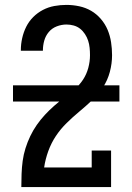

<svg xmlns="http://www.w3.org/2000/svg" viewBox="-20 -763 540 783"><path d="M67 0V-1Q67 -27 68 -54Q69 -81 72.5 -107Q76 -133 84 -158.5Q92 -184 103.5 -208Q115 -232 130 -253.5Q145 -275 163 -294.5Q181 -314 201 -331.5Q221 -349 242 -365Q263 -381 283.5 -398.5Q304 -416 318.5 -438Q333 -460 340 -486Q347 -512 347 -538Q347 -553 345.5 -568Q344 -583 339.5 -597Q335 -611 326.5 -624Q318 -637 306.5 -646Q295 -655 280.5 -659Q266 -663 251 -663Q231 -663 211.5 -655.5Q192 -648 179 -632.5Q166 -617 160.5 -597.5Q155 -578 155 -558Q155 -557 155 -557Q155 -557 155 -556H65Q65 -557 65 -557.5Q65 -558 65 -559Q65 -583 70.5 -607.5Q76 -632 87 -654Q98 -676 115.5 -693.5Q133 -711 155 -722.5Q177 -734 201.5 -738.5Q226 -743 251 -743Q277 -743 303 -737.5Q329 -732 351.5 -719Q374 -706 391.5 -685.5Q409 -665 419 -641Q429 -617 433 -590.5Q437 -564 437 -538Q437 -504 428 -470Q419 -436 400 -407Q381 -378 355.5 -354Q330 -330 303.5 -308Q277 -286 252 -261.5Q227 -237 208 -208.5Q189 -180 177 -147Q165 -114 160 -80H354V-149H433V0ZM33 -349V-415H467V-349Z"/></svg>

Font: Iosevka Slab Medium
Style: Regular
Weight: 500
Monospace: yes
Designer: Belleve Invis
Foundry: Belleve Invis
Version: Version 11.1.1; ttfautohint (v1.8.3)